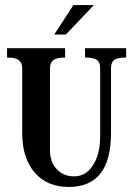

<svg xmlns="http://www.w3.org/2000/svg" viewBox="-20 -731 528 761"><path d="M420 -204Q420 10 253 10Q167 10 117.5 -47Q68 -104 68 -204V-460Q68 -483 54 -493Q40 -503 8 -503V-540H238V-503Q206 -503 192 -493Q178 -483 178 -460V-136Q178 -90 204.5 -61Q231 -32 274 -32Q320 -32 348.5 -76Q377 -120 377 -189V-460Q377 -484 364 -493.5Q351 -503 317 -503V-540H480V-503Q446 -503 433 -493.5Q420 -484 420 -460ZM271 -711H352L241 -594H195Z"/></svg>

Font: Girassol
Style: Regular
Weight: 400
Width: 3
Designer: Liam Spradlin
Version: Version 1.004